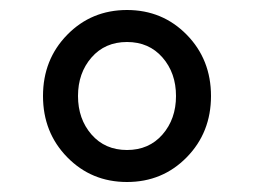

<svg xmlns="http://www.w3.org/2000/svg" viewBox="-20 -730 508 384"><path d="M353.5 -415.5Q305 -366 234 -366Q163 -366 114.5 -415.5Q66 -465 66 -538Q66 -611 114.5 -660.5Q163 -710 234 -710Q305 -710 353.5 -660.5Q402 -611 402 -538Q402 -465 353.5 -415.5ZM163 -461Q190 -430 234 -430Q278 -430 305 -461Q332 -492 332 -538Q332 -584 305 -615Q278 -646 234 -646Q190 -646 163 -615Q136 -584 136 -538Q136 -492 163 -461Z"/></svg>

Font: Anuphan
Style: Regular
Weight: 400
Designer: Mike Abbink, Paul van der Laan, Pieter van Rosmalen, Mint Tantisuwanna
Foundry: Bold Monday; Cadson Demak
Version: Version 3.002;hotconv 1.0.109;makeotfexe 2.5.65596